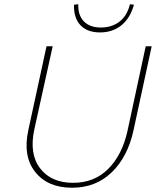

<svg xmlns="http://www.w3.org/2000/svg" viewBox="-20 -875 733 900"><path d="M449 -723Q507 -723 548.5 -756Q590 -789 608 -853L589 -855Q576 -801 540 -773.5Q504 -746 453 -746Q401 -746 373 -775Q345 -804 347 -855L327 -853Q325 -791 357 -757Q389 -723 449 -723ZM318 5Q203 5 144.5 -69.5Q86 -144 113 -266L198 -658H227L141 -269Q116 -154 168 -86Q220 -18 323 -18Q422 -18 487.5 -83.5Q553 -149 578 -263L663 -658H691L606 -265Q579 -140 504 -67.5Q429 5 318 5Z"/></svg>

Font: EauTestText Extralight
Style: Italic
Weight: 250
Italic angle: -12°
Designer: Christian Thalmann (Catharsis Fonts)
Version: Version 0.001;PS 000.001;hotconv 1.0.88;makeotf.lib2.5.64775